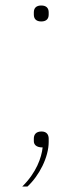

<svg xmlns="http://www.w3.org/2000/svg" viewBox="-20 -531 300 698"><path d="M130 -453C148 -453 157 -462 157 -478V-486C157 -502 148 -511 130 -511C112 -511 103 -502 103 -486V-478C103 -462 112 -453 130 -453ZM131 -53C111 -53 103 -42 103 -27V-18C103 -6 111 5 135 5C131 42 112 97 61 147H80C123 107 157 40 157 -15V-27C157 -42 149 -53 131 -53Z"/></svg>

Font: IBM Plex Thai Looped Thin
Style: Regular
Weight: 100
Designer: Mike Abbink, Paul van der Laan, Pieter van Rosmalen, Ben Mitchell, Mark Frömberg
Foundry: Bold Monday
Version: Version 1.0